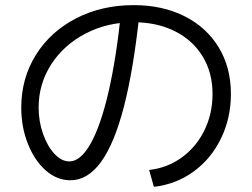

<svg xmlns="http://www.w3.org/2000/svg" viewBox="-20 -722 978 745"><path d="M685.1 -110.8C647.6 -83.8 605.5 -67.7 558.6 -62.5L577.1 2.9C634.4 -3.6 685.7 -23.3 731 -56.2C776.2 -89 811.7 -131.8 837.4 -184.6C863.1 -237.3 876 -294.9 876 -357.4C876 -426.4 860 -487 828.1 -539.1C796.2 -591.1 751.8 -631.3 694.8 -659.7C637.9 -688 572.6 -702.1 499 -702.1C416.3 -702.1 341.8 -685.1 275.4 -650.9C209 -616.7 156.9 -569.3 119.1 -508.8C81.4 -448.2 62.5 -380.2 62.5 -304.7C62.5 -253.9 71.1 -206.9 88.4 -163.6C105.6 -120.3 128.7 -85.9 157.7 -60.5C186.7 -35.2 218.4 -22.5 252.9 -22.5C297.9 -22.5 337.6 -46.2 372.1 -93.8C406.6 -141.3 436.2 -212.9 460.9 -308.6C485.7 -404.3 505.9 -525.4 521.5 -671.9L450.2 -679.7C437.8 -558.6 421.5 -454.3 401.4 -366.7C381.2 -279.1 358.1 -212.1 332 -165.5C306 -119 278.3 -95.7 249 -95.7C228.8 -95.7 209.6 -105.5 191.4 -125C173.2 -144.5 158.4 -170.4 147 -202.6C135.6 -234.9 129.9 -268.9 129.9 -304.7C129.9 -365.9 146.2 -421.7 178.7 -472.2C211.3 -522.6 255.7 -562.5 312 -591.8C368.3 -621.1 430.3 -635.7 498 -635.7C558.6 -635.7 612 -624.2 658.2 -601.1C704.4 -578 740.4 -545.4 766.1 -503.4C791.8 -461.4 804.7 -412.8 804.7 -357.4C804.7 -306 794.1 -258.8 772.9 -215.8C751.8 -172.9 722.5 -137.9 685.1 -110.8Z"/></svg>

Font: Pretendard Variable
Style: Regular
Weight: 400
Designer: Base glyphs from Inter by Rasmus Andersson; Hangeul glyphs from Noto Sans CJK(Source Han Sans) by Jang Soo-young and Kan
Foundry: Kil Hyung-jin
Version: Version 1.309;Glyphs 3.2 (3225)